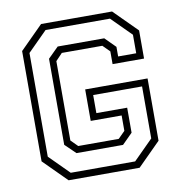

<svg xmlns="http://www.w3.org/2000/svg" viewBox="-79 -773 797 847"><g transform="rotate(-10 319.5 -350.0)"><path d="M160.5 0 57.5 -103V-597L160.5 -700H478.5L581.5 -597V-471H440.5V-528L410 -558.5H228.5L198.5 -527V-171.5L228.5 -141.5H410L440.5 -172V-241H302V-382H581.5V-103L478.5 0ZM175.5 -31H464L551.5 -118.5V-351.5H332.5V-270.5H470.5V-158.5L424 -112H215.5L168.5 -157.5V-543L215.5 -589.5H424L470.5 -543V-500H551.5V-583L464 -670.5H175.5L88 -583V-118.5Z"/></g></svg>

Font: Tourney Thin Light
Style: Regular
Weight: 300
Version: Version 1.015